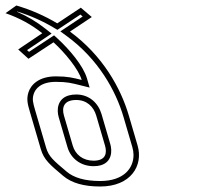

<svg xmlns="http://www.w3.org/2000/svg" viewBox="-181 -666 805 699"><path d="M-27.1 -545 -114.8 -486 -77.4 -452 13.8 -512C56 -473.5 105 -413.9 116.4 -375C84.7 -382.8 65.7 -388 22.6 -388C-39.7 -388 -69 -357.5 -77.7 -329C-85.2 -304.5 -80.2 -286.2 -72.2 -259L-32.4 -123C-21 -84 1.2 -66 49.2 -25.5C79.6 0.2 124.4 13 183.6 13C296 13 341.1 -63.7 320 -136L288.1 -245C259 -344.7 193 -463.8 73.7 -551L153.2 -604L113.2 -638L27.4 -581C-18.2 -608.4 -68.3 -630.4 -121.6 -646L-160.9 -618C-110.5 -600.5 -66.9 -576.7 -27.1 -545ZM96.5 -302C135 -302 159.8 -277.7 169.4 -245L201.3 -136C209 -109.4 205 -81 159.8 -81C121.2 -81 93.5 -102.7 83.8 -136L51.9 -245C43.3 -274.5 50.9 -302 96.5 -302ZM-14.6 -560.7C-46.6 -586.1 -81.9 -607.1 -119.1 -623.2L-118 -624C-69.3 -609 -24.5 -588.8 17.1 -563.8L28 -557.4L111.8 -613L120 -605.9L38.7 -551.7L61.9 -534.8C177 -450.8 240.8 -335.6 268.9 -239.4L300.8 -130.4C303.6 -120.8 305 -111.2 305.1 -101.9C305.3 -53.8 269.9 -7 183.6 -7C127 -7 87.5 -19.4 62.1 -40.8C13.1 -82.1 -3.7 -96.1 -13.2 -128.6L-53 -264.6C-61.1 -292.2 -64.2 -304.6 -58.5 -323.2C-52.6 -342.7 -32.5 -368 22.6 -368C64.1 -368 79.4 -363.5 111.6 -355.6L145.3 -347.2L135.6 -380.6C122 -427.1 71.1 -486.8 27.3 -526.8L15.8 -537.3L-75.4 -477.2L-82.5 -483.6L6.8 -543.7ZM96.5 -322C86.5 -322 77.5 -320.9 69.3 -318.5C28.6 -306.7 24.5 -267.6 32.7 -239.4L64.6 -130.4C76.7 -88.8 113 -61 159.8 -61C169.2 -61 177.8 -62 185.5 -64.2C227.2 -76.2 227.7 -116.9 220.5 -141.6L188.6 -250.6C177.1 -289.8 144.9 -322 96.5 -322Z"/></svg>

Font: Din Kursivschrift
Style: BreitLeftGho
Weight: 400
Version: Version 1.089